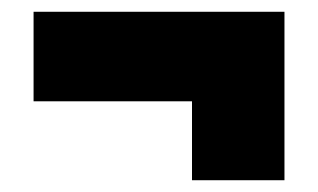

<svg xmlns="http://www.w3.org/2000/svg" viewBox="-20 -412 540 326"><path d="M463 -392V-106H306V-240H37V-392Z"/></svg>

Font: Blinker ExtraBold
Style: Regular
Weight: 800
Designer: Juergen Huber
Foundry: supertype
Version: Version 1.017;hotconv 1.0.117;makeotfexe 2.5.65602